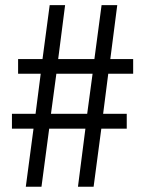

<svg xmlns="http://www.w3.org/2000/svg" viewBox="-20 -710 551 730"><path d="M391.6 -429.7 372.1 -277.3H461.9V-220.7H365.2L335.9 0H276.4L304.7 -220.7H167L137.7 0H78.1L107.4 -220.7H25.4V-277.3H115.2L134.8 -429.7H48.8V-485.4H141.6L168.9 -690.4H227.5L201.2 -485.4H338.9L366.2 -690.4H425.8L399.4 -485.4H486.3V-429.7ZM332 -429.7H194.3L173.8 -277.3H311.5Z"/></svg>

Font: Altinn-DIN
Style: Regular
Weight: 400
Designer: Charles Nix
Foundry: Altinn
Version: Version 2.00